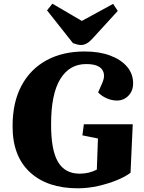

<svg xmlns="http://www.w3.org/2000/svg" viewBox="-20 -1003 778 1037"><path d="M697 -332 685 -70Q658 -49 611.5 -30Q565 -11 510 1.5Q455 14 400 14Q235 14 141 -73.5Q47 -161 48 -323Q48 -450 96 -540Q144 -630 231.5 -677.5Q319 -725 437 -725Q516 -725 575 -703Q634 -681 666.5 -642.5Q699 -604 699 -553Q699 -512 673.5 -486Q648 -460 612 -460Q584 -460 556.5 -472Q529 -484 510 -504L532 -554Q552 -599 531 -628Q510 -657 445 -657Q355 -657 305.5 -576Q256 -495 256 -334Q255 -195 292.5 -130Q330 -65 410 -65Q461 -65 503 -87L509 -255L425 -272L433 -332ZM234 -947 263 -983 422 -890 591 -982 616 -944 478 -793Q448 -760 418 -760Q407 -760 396 -763Q385 -766 374 -770Z"/></svg>

Font: Literata 36pt ExtraBold
Style: Italic
Weight: 800
Italic angle: -2°
Designer: Latin by Veronika Burian and Jose Scaglione. Greek by Irene Vlachou. Cyrillic by Vera Evstafieva
Foundry: TypeTogether
Version: Version 3.002